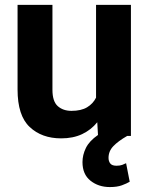

<svg xmlns="http://www.w3.org/2000/svg" viewBox="-20 -548 600 774"><path d="M502.9 184.6Q490.7 191.9 471.4 199Q452.1 206.1 422.9 206.1Q377 206.1 344.7 180.4Q312.5 154.8 312.5 105.5Q312.5 76.7 326.2 48.6Q339.8 20.5 375 -3.9L372.1 -55.2Q347.2 -24.4 311 -7.3Q274.9 9.8 226.6 9.8Q148.4 9.8 99.6 -36.1Q50.8 -82 50.8 -187V-528.3H191.4V-186Q191.4 -139.2 212.9 -120.1Q234.4 -101.1 268.1 -101.1Q307.1 -101.1 331.1 -115.5Q355 -129.9 367.2 -154.3V-528.3H507.8V0H492.7Q456.1 21 436.8 41.3Q417.5 61.5 417.5 88.4Q417.5 102.1 424.6 111.1Q431.6 120.1 449.7 120.1Q463.4 120.1 472.7 116.7Q481.9 113.3 488.3 109.9Z"/></svg>

Font: Vazirmatn RD UI
Style: Bold
Weight: 700
Designer: Saber Rastikerdar
Foundry: Saber Rastikerdar
Version: Version 33.003